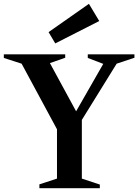

<svg xmlns="http://www.w3.org/2000/svg" viewBox="-22 -984 726 1004"><path d="M184 0V-20L276 -50V-308L91 -651L-2 -681V-700H319V-682L239 -654L376 -402L518 -650L437 -681V-700H681V-682L588 -651L406 -357V-50L500 -19V0ZM267 -757 232 -816 443 -964 497 -874Z"/></svg>

Font: Wittgenstein Semibold
Style: Regular
Weight: 600
Designer: Jörg Drees
Foundry: Jörg Drees
Version: Version 1.303; ttfautohint (v1.8.4.7-5d5b)